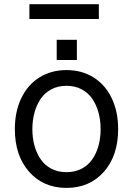

<svg xmlns="http://www.w3.org/2000/svg" viewBox="-20 -888 637 919"><path d="M453.1 -867.9V-796.9H120.7V-867.9ZM251.4 -697.4H348V-600.9H251.4ZM51.1 -269.9Q51.1 -354 82 -418.3Q112.9 -482.6 169 -517.6Q225.1 -552.6 298.3 -552.6Q371.4 -552.6 427.6 -517.6Q483.7 -482.6 514.6 -418.3Q545.5 -354 545.5 -269.9Q545.5 -143.1 477.3 -65.9Q409.1 11.4 298.3 11.4Q187.5 11.4 119.3 -65.9Q51.1 -143.1 51.1 -269.9ZM225.7 -80.6Q257.5 -63.9 298.3 -63.9Q339.1 -63.9 370.9 -80.6Q402.7 -97.3 422.2 -126.1Q441.8 -154.8 451.7 -191.4Q461.6 -228 461.6 -269.9Q461.6 -311.8 451.7 -348.5Q441.8 -385.3 422.2 -414.4Q402.7 -443.5 370.9 -460.4Q339.1 -477.3 298.3 -477.3Q257.5 -477.3 225.7 -460.4Q193.9 -443.5 174.4 -414.4Q154.8 -385.3 144.9 -348.5Q134.9 -311.8 134.9 -269.9Q134.9 -228 144.9 -191.4Q154.8 -154.8 174.4 -126.1Q193.9 -97.3 225.7 -80.6Z"/></svg>

Font: TID UI
Style: Regular
Weight: 400
Designer: The TID Project Authors
Foundry: Bakken & Bæck
Version: Version 1.001;hotconv 1.0.109;makeotfexe 2.5.65596